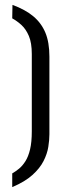

<svg xmlns="http://www.w3.org/2000/svg" viewBox="-20 -742 262 785"><path d="M30 23V-33Q44 -41 58 -52.5Q72 -64 84 -83Q96 -102 103 -131.5Q110 -161 110 -205V-521Q110 -567 98 -595Q86 -623 68 -639.5Q50 -656 30 -667L31 -722Q83 -703 116 -675.5Q149 -648 165.5 -608.5Q182 -569 182 -510V-193Q182 -170 177.5 -141.5Q173 -113 158 -83.5Q143 -54 112.5 -26.5Q82 1 30 23Z"/></svg>

Font: Stick No Bills Medium
Style: Regular
Weight: 500
Version: Version 2.000